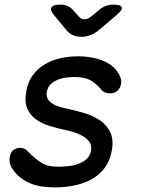

<svg xmlns="http://www.w3.org/2000/svg" viewBox="-20 -805 640 835"><path d="M219 10Q189 10 162 6Q135 2 112 -7.5Q89 -17 69 -32.5Q49 -48 34 -71Q26 -82 23 -96Q20 -110 23 -124Q27 -146 40 -154Q53 -162 68 -162Q78 -162 86.5 -158Q95 -154 104 -144Q131 -116 158.5 -98Q186 -80 234 -80Q251 -80 274 -82Q297 -84 318.5 -91.5Q340 -99 356 -113Q372 -127 376 -150Q380 -172 369 -187.5Q358 -203 339.5 -213.5Q321 -224 300 -230.5Q279 -237 262 -240Q230 -247 196.5 -257Q163 -267 137.5 -285Q112 -303 99 -332Q86 -361 94 -406Q101 -448 122 -477Q143 -506 173.5 -524.5Q204 -543 241.5 -551.5Q279 -560 319 -560Q384 -560 433 -538.5Q482 -517 501 -475Q506 -464 507 -455Q508 -446 506 -439Q504 -423 491.5 -411Q479 -399 459 -399Q450 -399 438.5 -402.5Q427 -406 419 -417Q399 -441 374 -455.5Q349 -470 303 -470Q281 -470 260.5 -466.5Q240 -463 224 -455Q208 -447 197.5 -435.5Q187 -424 184 -407Q180 -387 188.5 -373.5Q197 -360 211.5 -352Q226 -344 244 -339Q262 -334 278 -331Q315 -323 352 -311.5Q389 -300 417 -280Q445 -260 460 -228.5Q475 -197 466 -149Q458 -105 435 -74.5Q412 -44 378.5 -25.5Q345 -7 304 1.5Q263 10 219 10ZM244 -785Q261 -785 274 -779Q287 -773 297 -762L321 -735Q332 -721 347 -721Q362 -721 379 -735L410 -761Q424 -773 439.5 -779Q455 -785 472 -785Q506 -785 509.5 -773Q513 -761 484 -737L411 -675Q393 -660 374 -652.5Q355 -645 334 -645Q313 -645 296.5 -652.5Q280 -660 268 -675L216 -738Q197 -761 204 -773Q211 -785 244 -785Z"/></svg>

Font: Maple Mono Normal NL
Style: Italic
Weight: 400
Italic angle: -10°
Monospace: yes
Designer: subframe7536
Version: Version 7.000